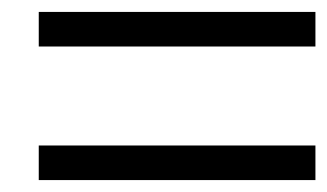

<svg xmlns="http://www.w3.org/2000/svg" viewBox="-20 -523 549 322"><path d="M45 -503H509V-445H45ZM45 -279H509V-221H45Z"/></svg>

Font: Nebula Sans Book
Style: Regular
Weight: 400
Designer: Paul D. Hunt for Adobe (as Source Sans)
Foundry: Nebula Entertainment & Broadcasting LLC
Version: Version 1.010